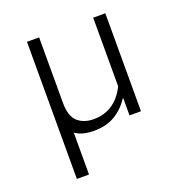

<svg xmlns="http://www.w3.org/2000/svg" viewBox="-127 -611 873 921"><g transform="rotate(-20 310.0 -150.0)"><path d="M448 -500H510V0H451.5V-131L448 -138ZM110 200V-500H172V-166.5Q172 -97.5 203.2 -69.5Q234.5 -41.5 285.5 -41.5Q324 -41.5 356 -55.5Q388 -69.5 412.8 -96.8Q437.5 -124 454.5 -164L468.5 -87.5H448.5Q421 -43.5 376.2 -16Q331.5 11.5 266.5 11.5Q221.5 11.5 191.5 -2.5Q161.5 -16.5 146.2 -41Q131 -65.5 128 -97.5L172 -81V200Z"/></g></svg>

Font: Monaspace Xenon Var ExtraLight
Style: Regular
Weight: 200
Designer: Riley Cran and the Lettermatic Team
Version: Version 1.200 (Monaspace Xenon Var)